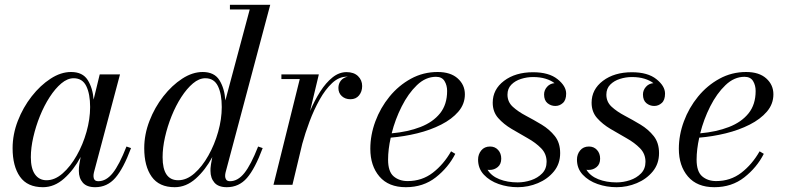

<svg xmlns="http://www.w3.org/2000/svg" viewBox="-20 -770 3280 800"><path d="M526 -153Q494 -67 460.2 -28.5Q426.5 10 376.5 10Q341.5 10 325 -9Q308.5 -28 308.5 -58Q308.5 -74 310.5 -85L316 -116Q287.5 -62 247 -26Q206.5 10 159 10Q94 10 63.2 -33.8Q32.5 -77.5 32.5 -152.5Q32.5 -210 54.2 -266.2Q76 -322.5 112 -368.5Q148 -414.5 190.8 -442.2Q233.5 -470 276 -470Q324.5 -470 345.5 -436.5Q366.5 -403 370 -355L395.5 -460H480L371.5 -52Q369.5 -44 369.5 -36Q369.5 -27 374 -21Q378.5 -15 390 -15Q422.5 -15 449.8 -49Q477 -83 507 -159.5ZM355.5 -324Q355.5 -378.5 339.5 -411.2Q323.5 -444 287 -444Q261 -444 235.5 -422.5Q210 -401 187 -365.5Q164 -330 146.5 -286.8Q129 -243.5 118.8 -198.8Q108.5 -154 108.5 -115Q108.5 -67.5 126 -43.2Q143.5 -19 174 -19Q208.5 -19 241 -47.5Q273.5 -76 299.5 -121.8Q325.5 -167.5 340.5 -220.8Q355.5 -274 355.5 -324Z M1074.5 -153Q1042.5 -67 1009 -28.5Q975.5 10 925 10Q890 10 873.5 -9Q857 -28 857 -58Q857 -62 857.2 -69.5Q857.5 -77 859 -85L864.5 -115.5Q836 -62 795.8 -26Q755.5 10 708 10Q643 10 612 -33.8Q581 -77.5 581 -152.5Q581 -210 602.8 -266.2Q624.5 -322.5 660.5 -368.5Q696.5 -414.5 739.2 -442.2Q782 -470 824.5 -470Q873 -470 894.2 -436Q915.5 -402 919 -351.5L1020.5 -730.5H938V-750H1106L920 -52Q918 -44.5 918 -36Q918 -28 922.5 -21.5Q927 -15 938.5 -15Q971 -15 998.2 -49Q1025.5 -83 1055.5 -159.5ZM904 -324Q904 -378.5 888 -411.2Q872 -444 835.5 -444Q809.5 -444 784 -422.5Q758.5 -401 735.5 -365.5Q712.5 -330 695 -286.5Q677.5 -243 667.5 -198.5Q657.5 -154 657.5 -115Q657.5 -19 722.5 -19Q757.5 -19 790 -47.5Q822.5 -76 848.2 -121.8Q874 -167.5 889 -220.8Q904 -274 904 -324Z M1229 -440.5H1152.5V-460H1308.5L1272 -307.5Q1291 -352 1314.5 -388.8Q1338 -425.5 1365.5 -447.5Q1393 -469.5 1424 -469.5Q1454.5 -469.5 1471.8 -452.8Q1489 -436 1489 -411.5Q1489 -388.5 1476 -372.5Q1463 -356.5 1440 -356.5Q1418.5 -356.5 1404.2 -369.5Q1390 -382.5 1390 -403.5Q1390 -421 1400.2 -434Q1410.5 -447 1429 -450.5Q1427 -450.5 1425 -450.5Q1392.5 -450.5 1364 -424Q1335.5 -397.5 1311.8 -355Q1288 -312.5 1269.8 -263.8Q1251.5 -215 1239.5 -171L1198.5 0H1119.5Z M1597 -105Q1597 -55 1620.2 -35.2Q1643.5 -15.5 1678.5 -15.5Q1738 -15.5 1783.2 -50.2Q1828.5 -85 1859.5 -139.5L1877 -129Q1848 -72 1795.8 -31Q1743.5 10 1671 10Q1599 10 1561 -34.5Q1523 -79 1523 -150Q1523 -207.5 1544 -264.2Q1565 -321 1603 -367.5Q1641 -414 1692.2 -442Q1743.5 -470 1803.5 -470Q1857.5 -470 1887.2 -443.2Q1917 -416.5 1917 -377Q1917 -336.5 1890 -305Q1863 -273.5 1818.2 -250.8Q1773.5 -228 1718.5 -214.5Q1663.5 -201 1608 -196.5Q1597 -147 1597 -105ZM1796.5 -450Q1753.5 -450 1717.2 -415.2Q1681 -380.5 1653.8 -326.5Q1626.5 -272.5 1612 -214.5Q1679.5 -220.5 1731.8 -240.8Q1784 -261 1813.5 -297.8Q1843 -334.5 1843 -391Q1843 -414.5 1832.2 -432.2Q1821.5 -450 1796.5 -450Z M2314 -132Q2314 -87.5 2288 -55.8Q2262 -24 2221.5 -7Q2181 10 2137.5 10Q2095.5 10 2057.8 -3.2Q2020 -16.5 1996 -42.2Q1972 -68 1972 -105Q1972 -127 1985.2 -143.2Q1998.5 -159.5 2022 -159.5Q2042.5 -159.5 2055.5 -145.2Q2068.5 -131 2068.5 -109Q2068.5 -86 2054 -74Q2039.5 -62 2020.5 -62Q2016 -62 2011.5 -62.5Q2027.5 -36.5 2061 -23.2Q2094.5 -10 2137 -10Q2165 -10 2192.8 -19.2Q2220.5 -28.5 2239 -47.5Q2257.5 -66.5 2257.5 -96Q2257.5 -129 2234.8 -152.2Q2212 -175.5 2178.5 -194.2Q2145 -213 2111.8 -232.8Q2078.5 -252.5 2055.8 -278.2Q2033 -304 2033 -342Q2033 -397.5 2080.2 -433.2Q2127.5 -469 2201 -469Q2267 -469 2303 -440.2Q2339 -411.5 2339 -380Q2339 -353 2325.2 -340.8Q2311.5 -328.5 2294 -328.5Q2275.5 -328.5 2261.2 -340.2Q2247 -352 2247 -376.5Q2247 -394 2259.2 -408Q2271.5 -422 2290.5 -423.5Q2276 -435 2253.2 -442Q2230.5 -449 2201 -449Q2175.5 -449 2151 -441.2Q2126.5 -433.5 2110.5 -417.2Q2094.5 -401 2094.5 -375.5Q2094.5 -345.5 2116.5 -325.2Q2138.5 -305 2171.2 -287.8Q2204 -270.5 2236.8 -250.8Q2269.5 -231 2291.8 -203Q2314 -175 2314 -132Z M2726 -132Q2726 -87.5 2700 -55.8Q2674 -24 2633.5 -7Q2593 10 2549.5 10Q2507.5 10 2469.8 -3.2Q2432 -16.5 2408 -42.2Q2384 -68 2384 -105Q2384 -127 2397.2 -143.2Q2410.5 -159.5 2434 -159.5Q2454.5 -159.5 2467.5 -145.2Q2480.5 -131 2480.5 -109Q2480.5 -86 2466 -74Q2451.5 -62 2432.5 -62Q2428 -62 2423.5 -62.5Q2439.5 -36.5 2473 -23.2Q2506.5 -10 2549 -10Q2577 -10 2604.8 -19.2Q2632.5 -28.5 2651 -47.5Q2669.5 -66.5 2669.5 -96Q2669.5 -129 2646.8 -152.2Q2624 -175.5 2590.5 -194.2Q2557 -213 2523.8 -232.8Q2490.5 -252.5 2467.8 -278.2Q2445 -304 2445 -342Q2445 -397.5 2492.2 -433.2Q2539.5 -469 2613 -469Q2679 -469 2715 -440.2Q2751 -411.5 2751 -380Q2751 -353 2737.2 -340.8Q2723.5 -328.5 2706 -328.5Q2687.5 -328.5 2673.2 -340.2Q2659 -352 2659 -376.5Q2659 -394 2671.2 -408Q2683.5 -422 2702.5 -423.5Q2688 -435 2665.2 -442Q2642.5 -449 2613 -449Q2587.5 -449 2563 -441.2Q2538.5 -433.5 2522.5 -417.2Q2506.5 -401 2506.5 -375.5Q2506.5 -345.5 2528.5 -325.2Q2550.5 -305 2583.2 -287.8Q2616 -270.5 2648.8 -250.8Q2681.5 -231 2703.8 -203Q2726 -175 2726 -132Z M2882.5 -105Q2882.5 -55 2905.8 -35.2Q2929 -15.5 2964 -15.5Q3023.5 -15.5 3068.8 -50.2Q3114 -85 3145 -139.5L3162.5 -129Q3133.5 -72 3081.2 -31Q3029 10 2956.5 10Q2884.5 10 2846.5 -34.5Q2808.5 -79 2808.5 -150Q2808.5 -207.5 2829.5 -264.2Q2850.5 -321 2888.5 -367.5Q2926.5 -414 2977.8 -442Q3029 -470 3089 -470Q3143 -470 3172.8 -443.2Q3202.5 -416.5 3202.5 -377Q3202.5 -336.5 3175.5 -305Q3148.5 -273.5 3103.8 -250.8Q3059 -228 3004 -214.5Q2949 -201 2893.5 -196.5Q2882.5 -147 2882.5 -105ZM3082 -450Q3039 -450 3002.8 -415.2Q2966.5 -380.5 2939.2 -326.5Q2912 -272.5 2897.5 -214.5Q2965 -220.5 3017.2 -240.8Q3069.5 -261 3099 -297.8Q3128.5 -334.5 3128.5 -391Q3128.5 -414.5 3117.8 -432.2Q3107 -450 3082 -450Z"/></svg>

Font: Bodoni* 11pt
Style: Italic
Weight: 400
Italic angle: -13°
Version: Version 2.3